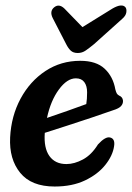

<svg xmlns="http://www.w3.org/2000/svg" viewBox="-20 -672 482 701"><path d="M396.5 -138Q391.5 -103.5 364.2 -69.5Q337 -35.5 290.2 -13.2Q243.5 9 179.5 9Q94.5 9 53.8 -41Q13 -91 17 -170.5Q21 -248.5 55.2 -312Q89.5 -375.5 146 -412.8Q202.5 -450 273 -450Q331.5 -450 362.2 -421Q393 -392 401 -346Q404 -334.5 406.8 -330.2Q409.5 -326 415 -323Q427.5 -318 429 -305Q430 -294 422.2 -285Q414.5 -276 393 -269.5Q360.5 -258 315.8 -243Q271 -228 225.2 -213.2Q179.5 -198.5 143.5 -187V-186.5Q139.5 -131.5 160.5 -102.2Q181.5 -73 222.5 -73Q251.5 -73 282.8 -89.8Q314 -106.5 337.5 -144.5Q365 -174.5 382 -170Q401 -165.5 396.5 -138ZM257 -386Q225 -386 195 -345.2Q165 -304.5 151.5 -241.5Q185.5 -253 225 -266.8Q264.5 -280.5 295 -292Q298 -309.5 298 -335Q298 -358.5 287.8 -372.2Q277.5 -386 257 -386ZM323.5 -511Q306.5 -497 293.2 -487.8Q280 -478.5 264 -478.5Q247.5 -478.5 238.2 -487.2Q229 -496 221.5 -511L172.5 -606Q160 -631 178 -645.5Q195.5 -659.5 215 -641L281 -573L391 -641Q425 -660.5 438 -645.5Q443 -639 441.2 -626.8Q439.5 -614.5 426 -603Z"/></svg>

Font: Fraunces 144pt S100 SemiBold
Style: Italic
Weight: 600
Italic angle: -16°
Version: Version 1.000; ttfautohint (v1.8.3)